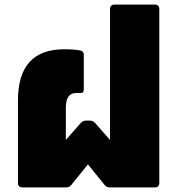

<svg xmlns="http://www.w3.org/2000/svg" viewBox="-20 -814 772 834"><path d="M76 0Q68 0 63 -5Q58 -10 58 -18V-378Q58 -600 259 -600Q303 -600 328 -595Q344 -592 344 -576V-428Q344 -417 341 -413.5Q338 -410 328 -410H310Q266 -410 266 -345V-206L331 -280Q340 -290 353 -290H371Q384 -290 393 -280L458 -206V-776Q458 -784 463 -789Q468 -794 476 -794H654Q662 -794 667 -789Q672 -784 672 -776V-18Q672 -10 667 -5Q662 0 654 0H456Q442 0 434 -11L362 -100L290 -11Q282 0 268 0Z"/></svg>

Font: LINE Seed Sans TH App Heavy
Style: Regular
Weight: 900
Designer: Dalton Maag Ltd | Thai characters by Cadson Demak Co.,Ltd.
Foundry: Dalton Maag Ltd
Version: Version 1.003